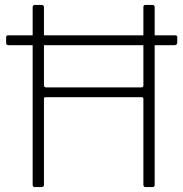

<svg xmlns="http://www.w3.org/2000/svg" viewBox="-20 -762 747 782"><path d="M702 -589Q702 -578 689 -578H15Q9 -578 7 -580.5Q5 -583 5 -588V-609Q5 -618 12 -618H695Q702 -618 702 -610ZM165 -366Q159 -366 159 -360V-9Q159 0 149 0H122Q117 0 115 -2.5Q113 -5 113 -10V-732Q113 -742 122 -742H150Q159 -742 159 -732V-415Q159 -406 168 -406H556Q564 -406 564 -414V-733Q564 -742 572 -742H601Q610 -742 610 -732V-10Q610 -5 608 -2.5Q606 0 601 0H574Q564 0 564 -9V-359Q564 -366 557 -366Z"/></svg>

Font: Libre Franklin Thin
Style: Regular
Weight: 100
Designer: Pablo Impallari, Rodrigo Fuenzalida, Nhung Nguyen
Foundry: Impallari Type
Version: Version 3.000